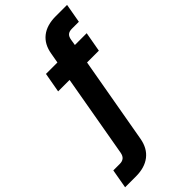

<svg xmlns="http://www.w3.org/2000/svg" viewBox="-340 -828 1127 1127"><g transform="rotate(-45 224.0 -264.0)"><path d="M-34 235 -13 116H41Q62 116 74.5 105.5Q87 95 91 72L181 -441H86L108 -564H203L214 -626Q225 -693 269.5 -728Q314 -763 388 -763H482L461 -644H403Q382 -644 370 -634.5Q358 -625 354 -601L348 -564H446L424 -441H326L231 98Q219 165 174 200Q129 235 55 235Z"/></g></svg>

Font: Open Sauce Sans ExBold Italic
Style: Regular
Weight: 800
Italic angle: -10°
Designer: Alfredo Marco Pradil
Foundry: Creative Sauce Fz LLC
Version: Version 1.477